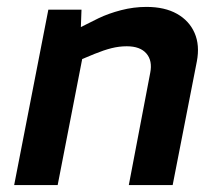

<svg xmlns="http://www.w3.org/2000/svg" viewBox="-20 -536 633 556"><path d="M21 0 120 -508H216L213 -425L187 -444L265 -483Q294 -497 330.5 -506.5Q367 -516 404 -516Q457 -516 492.5 -496Q528 -476 543.5 -440.5Q559 -405 550 -358L480 0H353L415 -325Q422 -360 404 -381Q386 -402 347 -402Q325 -402 303 -396.5Q281 -391 254 -380L218 -365L147 0Z"/></svg>

Font: REM Medium
Style: Italic
Weight: 500
Italic angle: -11°
Designer: Octavio Pardo
Foundry: Ashler Design
Version: Version 1.005;gftools[0.9.28]